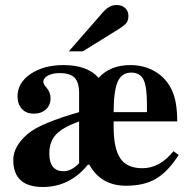

<svg xmlns="http://www.w3.org/2000/svg" viewBox="-20 -733 762 767"><path d="M255 -528 392 -685Q417 -713 445 -713Q467 -713 480 -701Q493 -689 493 -669Q493 -652 485 -641.5Q477 -631 453 -616L311 -528ZM673 -129 694 -114Q650 -46 602.5 -18.5Q555 9 484 9Q383 9 337 -75H331Q259 14 151 14Q33 14 33 -94Q33 -149 92 -199Q142 -241 296 -285V-360Q296 -404 278 -422.5Q260 -441 218 -441Q190 -441 171.5 -431Q153 -421 153 -406Q153 -397 165 -384Q182 -364 182 -341Q182 -313 163.5 -296Q145 -279 115 -279Q84 -279 67 -298.5Q50 -318 50 -348Q50 -402 102 -437.5Q154 -473 234 -473Q329 -473 374 -422Q420 -473 501 -473Q557 -473 601 -446.5Q645 -420 667 -372Q688 -327 688 -248H434V-225Q434 -140 460.5 -100.5Q487 -61 549 -61Q618 -61 673 -129ZM567 -285V-318Q567 -388 553 -415.5Q539 -443 504 -443Q466 -443 450 -406Q434 -369 434 -285ZM296 -81V-248Q230 -224 203.5 -195.5Q177 -167 177 -120Q177 -49 234 -49Q265 -49 296 -81Z"/></svg>

Font: STIX
Style: Bold
Weight: 700
Designer: MicroPress Inc., with final additions and corrections provided by Coen Hoffman, Elsevier (retired)
Version: Version 1.1.1